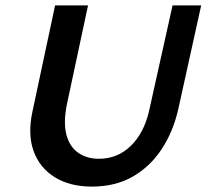

<svg xmlns="http://www.w3.org/2000/svg" viewBox="-20 -678 765 711"><path d="M320 13Q240 13 184 -21Q128 -55 105 -117Q82 -179 100 -264L184 -658H306L228 -293Q214 -224 226 -179Q238 -134 270 -112Q302 -90 346 -90Q415 -90 464 -137.5Q513 -185 532 -267L619 -658H725L640 -273Q621 -190 578.5 -125.5Q536 -61 471.5 -24Q407 13 320 13Z"/></svg>

Font: Ysabeau Infant
Style: Bold Italic
Weight: 700
Italic angle: -12°
Designer: Christian Thalmann (Catharsis Fonts)
Version: Version 2.001;gftools[0.9.30]; featfreeze: ss01,ss02,lnum